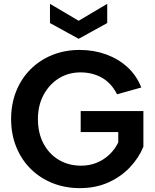

<svg xmlns="http://www.w3.org/2000/svg" viewBox="-20 -965 801 992"><path d="M392.4 7Q316.4 7 251.4 -19Q186.3 -45 138.3 -92.8Q90.4 -140.5 63.9 -206Q37.4 -271.5 37.4 -350Q37.4 -428 63.6 -493.5Q89.8 -559 137.8 -607Q185.8 -655 250.6 -681Q315.4 -707 391.4 -707Q464.5 -707 528 -684Q591.5 -661 638.8 -617.7Q686 -574.4 710 -512.9L584.9 -477.9Q555 -536.2 506.4 -563.6Q457.8 -591 395.9 -591Q333.5 -591 283.9 -560.1Q234.3 -529.1 205.1 -474.7Q175.9 -420.3 175.9 -350Q175.9 -277.6 204.6 -223.5Q233.3 -169.3 283.7 -139.1Q334.1 -109 399 -109Q442.9 -109 479.8 -124.2Q516.7 -139.4 545.3 -166.5Q574 -193.7 591 -229.6V-282.7H396.9V-391.1H720.9V-207.3Q697.4 -149.4 651.4 -100.7Q605.5 -52 540.2 -22.5Q475 7 392.4 7ZM386.4 -764.5 238.2 -845.9V-945.2L386.4 -857.7L534 -945.2V-845.9Z"/></svg>

Font: Envelope Sans Variable
Style: Regular
Weight: 500
Designer: Andreas Rasmussen / Norman Anderson
Foundry: mail.de GmbH
Version: Version 1.150